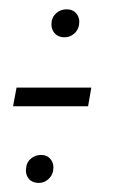

<svg xmlns="http://www.w3.org/2000/svg" viewBox="-20 -447 245 412"><path d="M8 -219H169L176 -259H15.5ZM63.5 -54.5Q74.5 -54.5 83.2 -62Q92 -69.5 94 -80.5Q96.5 -95 89 -104.8Q81.5 -114.5 68.5 -114.5Q56 -114.5 47 -107.2Q38 -100 36.5 -89.5Q33.5 -74.5 41 -64.5Q48.5 -54.5 63.5 -54.5ZM118.5 -367Q130 -367 138.8 -374.5Q147.5 -382 149.5 -393Q152 -407.5 144.5 -417.2Q137 -427 123 -427Q111 -427 102 -419.8Q93 -412.5 91 -402Q88.5 -387 96.2 -377Q104 -367 118.5 -367Z"/></svg>

Font: Anybody UltraCondensed Thin Light
Style: Italic
Weight: 300
Italic angle: -10°
Version: Version 1.111